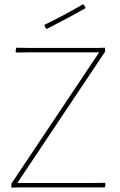

<svg xmlns="http://www.w3.org/2000/svg" viewBox="-20 -856 547 877"><path d="M358 -836 363 -834 370 -822 368 -817Q301 -779 194 -724L189 -727L182 -742Q273 -786 358 -836ZM460 -638V-620L59 -20H390L458 -21L462 -16L459 0H68L32 1V-17L433 -617H113L55 -616L51 -621L54 -638L119 -637H423Z"/></svg>

Font: Alegreya Sans Thin
Style: Regular
Weight: 100
Designer: Juan Pablo del Peral
Foundry: Huerta Tipografica
Version: Version 2.007